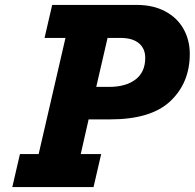

<svg xmlns="http://www.w3.org/2000/svg" viewBox="-20 -760 791 780"><path d="M536 -740Q602 -740 651 -714Q700 -688 725.5 -642.5Q751 -597 751 -541Q751 -424 672.5 -349.5Q594 -275 428 -275H340L308 -134H391L360 0H30L61 -134H137L246 -606H161L192 -740ZM371 -407H423Q491 -407 530.5 -437Q570 -467 570 -525Q570 -563 544 -584.5Q518 -606 469 -606H417Z"/></svg>

Font: Arvo
Style: Bold Italic
Weight: 700
Italic angle: -13°
Designer: Anton Koovit (Cyrillic Expansion: Cyreal)
Foundry: Anton Koovit, Yassin Baggar
Version: Version 3.000